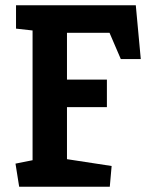

<svg xmlns="http://www.w3.org/2000/svg" viewBox="-20 -711 568 731"><path d="M53 0 39 -88 104 -101V-595L41 -602V-691H497L516 -486H440L397 -586H235V-408H387V-303H235V-105L405 -79L398 0Z"/></svg>

Font: Kreon
Style: Bold
Weight: 700
Designer: Julia Petretta
Foundry: Julia Petretta and Eli Heuer
Version: Version 2.002